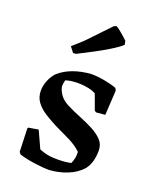

<svg xmlns="http://www.w3.org/2000/svg" viewBox="-137 -791 705 881"><g transform="rotate(20 215.5 -351.0)"><path d="M213 12Q182 12 139.5 6Q97 0 65 -10L57 -20L53 -133L56 -138L104 -146L142 -63Q159 -56 175.5 -52Q192 -48 213 -47Q237 -46 259 -47.5Q281 -49 297 -53Q310 -80 308 -111Q285 -134 248 -152.5Q211 -171 172 -189Q141 -205 113.5 -222.5Q86 -240 69 -263Q52 -286 52 -318Q52 -342 62.5 -368Q73 -394 91 -412Q148 -461 244 -468Q275 -468 310 -461.5Q345 -455 369 -446L375 -435L368 -314L324 -310L316 -316L289 -390Q273 -399 253.5 -403Q234 -407 214 -408Q173 -410 141 -400Q139 -391 137.5 -383Q136 -375 137 -366Q141 -348 153.5 -330Q166 -312 191 -298Q226 -280 262.5 -265.5Q299 -251 329 -235Q359 -219 377.5 -199Q396 -179 396 -149Q396 -123 390 -99Q384 -75 368 -54Q341 -24 299.5 -7.5Q258 9 213 12ZM132 -530 112 -556 161 -600 266 -710 278 -714Q285 -711 303 -696Q321 -681 338 -665L342 -647Q331 -634 283.5 -605Q236 -576 146 -531Z"/></g></svg>

Font: Labrada SemiBold
Style: Regular
Weight: 600
Designer: Mercedes Jáuregui
Foundry: Omnibus-Type Team
Version: Version 1.000; ttfautohint (v1.8.4.7-5d5b)